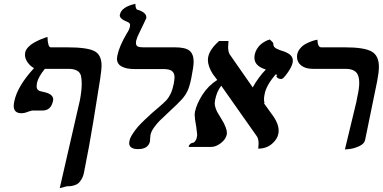

<svg xmlns="http://www.w3.org/2000/svg" viewBox="-20 -770 2005 1006"><path d="M203.1 -190.9H180.2H147.9Q145.5 -190.9 127.9 -185.1Q109.4 -176.8 91.8 -176.8Q51.8 -176.8 51.8 -215.8Q51.8 -223.1 55.2 -240.2Q71.3 -318.4 158.2 -413.1Q138.7 -423.3 124.8 -443.1Q110.8 -462.9 110.8 -482.9Q110.8 -490.2 111.8 -494.1Q114.7 -509.3 128.2 -523.4Q141.6 -537.6 158.2 -546.6Q174.8 -555.7 190.9 -562.7Q207 -569.8 217.8 -573.2L229 -576.2Q229 -553.7 233.4 -537.8Q237.8 -522 246.1 -522H331.1Q436.5 -522 474.4 -502.4Q512.2 -482.9 512.2 -425.8Q512.2 -407.2 504.9 -356.9L469.2 -134.8Q449.2 -10.7 419.9 134.8Q416 154.8 407.2 168.9Q398.9 183.1 390.4 190.2Q381.8 197.3 369.4 200.9Q356.9 204.6 349.1 205.3Q341.3 206.1 330.1 206.1Q327.1 206.1 293 215.8L398.9 -246.1Q408.2 -294.9 408.2 -333Q408.2 -355.5 403.8 -375Q393.1 -409.2 338.9 -409.2H214.8Q180.7 -366.7 173.8 -335.9Q171.9 -322.3 171.9 -317.9Q171.9 -305.2 179.2 -298.6Q186.5 -292 204.1 -289.1Q258.8 -278.8 258.8 -249Q258.8 -247.6 258.3 -245.1Q257.8 -242.7 257.8 -241.2Q247.1 -190.9 203.1 -190.9Z M693.4 -556.2Q692.4 -552.2 692.4 -544.9Q692.4 -531.2 701.9 -526.6Q711.4 -522 729.5 -522H897.5Q951.7 -522 973.1 -504.2Q994.6 -486.3 994.6 -446.8Q994.6 -421.9 982.4 -360.8Q973.6 -317.4 962.6 -293.9Q951.7 -270.5 932.6 -249.3Q913.6 -228 862.8 -181.2Q831.1 -151.9 816.9 -137.7Q801.8 -122.6 787.1 -102.1Q772.5 -81.5 768.6 -64Q766.6 -46.4 766.6 -43.9Q766.6 -40.5 766.1 -35.2Q765.6 -29.8 765.6 -28.8Q756.3 11.2 703.6 11.2Q656.7 11.2 656.7 -21Q656.7 -25.4 658.7 -33.2Q661.6 -48.3 675.3 -69.1Q689 -89.8 702.4 -105.5Q715.8 -121.1 741.7 -145.5L776.4 -177.7L808.6 -205.1Q838.9 -231 851.3 -244.4Q863.8 -257.8 873.8 -278.3Q883.8 -298.8 890.6 -332Q894.5 -356.4 894.5 -365.2Q894.5 -386.7 881.3 -397.5Q868.2 -408.2 835.4 -408.2H684.6Q641.1 -408.2 616.9 -421.9Q592.8 -435.5 592.8 -462.9Q592.8 -468.3 594.7 -478Q604.5 -527.3 644.5 -595.2Q657.7 -614.7 660.6 -629.9Q661.6 -632.8 661.6 -638.2Q661.6 -650.4 648.4 -654.8Q607.4 -670.9 607.4 -689.9Q607.4 -690.4 607.9 -691.7Q608.4 -692.9 608.4 -693.8Q616.2 -733.9 689.5 -750Q689.5 -722.7 699.7 -719.2Q718.8 -714.4 732.7 -704.1Q746.6 -693.8 746.6 -680.2V-674.8Q745.6 -672.4 729.5 -638.7Q714.4 -606.9 709.5 -597.2Q697.3 -573.7 693.4 -556.2Z M1513.2 -440.9Q1508.3 -418.5 1485.8 -387.2Q1463.4 -356 1455.1 -356Q1432.6 -356 1427.2 -372.1H1428.2Q1437.5 -378.9 1424.3 -379.9Q1373.5 -321.3 1366.2 -274.9Q1363.3 -261.7 1363.3 -250Q1363.3 -237.3 1366.2 -230H1362.3L1413.1 -159.2Q1439.9 -120.6 1439.9 -85Q1439.9 -73.7 1438 -67.9Q1433.1 -40 1404.1 -15.6Q1375 8.8 1333 8.8Q1335 -8.8 1335 -17.1Q1335 -42 1326.2 -55.2L1139.2 -320.8Q1115.2 -290 1106.9 -245.1Q1105 -235.4 1105 -229Q1105 -217.3 1109.6 -203.9Q1114.3 -190.4 1119.1 -181.6L1133.3 -158.2Q1145.5 -138.2 1151.1 -127.9Q1156.7 -117.7 1162.8 -101.8Q1168.9 -85.9 1168.9 -74.2Q1168.9 -67.9 1168 -64.9Q1163.1 -40 1137 -20Q1110.8 0 1085 0H969.2V-2.9Q969.2 -8.8 976.1 -15.1Q982.9 -21.5 992.2 -22Q997.1 -22.9 1003.2 -31.2Q1009.3 -39.6 1011.2 -49.8Q1013.2 -59.6 1013.2 -64Q1013.2 -69.3 1008.3 -105Q1000 -149.4 1000 -168Q1000 -176.3 1002 -186Q1010.7 -226.6 1040.8 -273.7Q1070.8 -320.8 1118.2 -351.1Q1114.7 -356 1106.7 -366.5Q1098.6 -377 1095.2 -381.8Q1069.3 -422.4 1069.3 -456.1Q1069.3 -463.4 1071.3 -473.1Q1079.1 -511.7 1127.9 -555.2H1177.2Q1175.3 -532.7 1175.3 -523.9Q1175.3 -500 1183.1 -485.8L1304.2 -312Q1333.5 -365.2 1373 -405.8Q1313 -423.8 1313 -467.8Q1313 -477.1 1314 -481Q1317.9 -500 1327.6 -515.4Q1337.4 -530.8 1348.4 -539.3Q1359.4 -547.9 1369.9 -553.5Q1380.4 -559.1 1387.2 -561L1394 -563Q1412.1 -546.9 1412.1 -542V-538.1Q1412.1 -529.3 1419.2 -522Q1426.3 -514.6 1448.2 -506.8Q1461.4 -502.9 1470.5 -499.5Q1479.5 -496.1 1490.7 -489.7Q1502 -483.4 1508.1 -473.9Q1514.2 -464.4 1514.2 -452.1Q1514.2 -450.2 1513.7 -446.5Q1513.2 -442.9 1513.2 -440.9Z M1787.1 13.2 1847.2 -235.8Q1850.6 -252 1852.1 -262.2Q1862.3 -306.6 1862.3 -335.9Q1862.3 -375 1845.2 -392.1Q1828.1 -409.2 1792 -409.2H1620.1Q1580.6 -409.2 1558.3 -426.8Q1536.1 -444.3 1536.1 -472.2Q1536.1 -480 1537.1 -484.9Q1541 -502.4 1553.2 -516.8Q1565.4 -531.2 1580.3 -539.3Q1595.2 -547.4 1609.6 -552.7Q1624 -558.1 1633.3 -560.1L1643.1 -562Q1644.5 -522 1663.1 -522H1788.1Q1886.7 -522 1926 -500.7Q1965.3 -479.5 1965.3 -419.9Q1965.3 -391.6 1956.1 -344.2L1893.1 -37.1Q1889.6 -17.1 1863 -4.6Q1836.4 7.8 1812 10.7Z"/></svg>

Font: Linux Libertine G
Style: Bold Italic
Weight: 700
Italic angle: -11.5°
Designer: Philipp H. Poll
Foundry: Philipp H. Poll
Version: Version 4.1.0